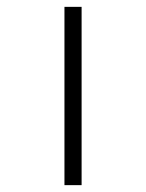

<svg xmlns="http://www.w3.org/2000/svg" viewBox="-20 -540 427 560"><path d="M168 0V-520H218V0Z"/></svg>

Font: Lexend Peta ExtraLight
Style: Regular
Weight: 250
Version: Version 1.007